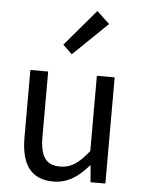

<svg xmlns="http://www.w3.org/2000/svg" viewBox="-59 -918 725 978"><g transform="rotate(5 303.5 -429.5)"><path d="M250 13C325 13 379 -26 430 -85H433L440 0H516V-543H425V-158C373 -93 334 -66 278 -66C206 -66 176 -109 176 -210V-543H85V-199C85 -61 136 13 250 13ZM288 -641 464 -811 399 -872 241 -686Z"/></g></svg>

Font: Noto Sans CJK SC Regular
Style: Regular
Weight: 400
Designer: Ryoko NISHIZUKA (kana & ideographs); Paul D. Hunt (Latin, Greek & Cyrillic); Wenlong ZHANG (bopomofo); Sandoll Communica
Foundry: Adobe Systems Incorporated
Version: Version 1.004;PS 1.004;hotconv 1.0.82;makeotf.lib2.5.63406